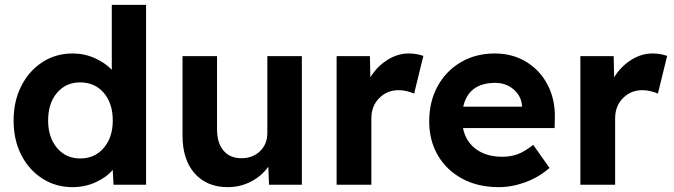

<svg xmlns="http://www.w3.org/2000/svg" viewBox="-20 -760 2775 790"><path d="M279 10Q209 10 154 -25.5Q99 -61 67.5 -122.5Q36 -184 36 -264Q36 -344 67.5 -406Q99 -468 154 -504Q209 -540 279 -540Q327 -540 369.5 -521Q412 -502 440 -473V-740H581V0H447L444 -61Q419 -31 374.5 -10.5Q330 10 279 10ZM310 -108Q370 -108 407 -151.5Q444 -195 444 -264Q444 -335 407 -378Q370 -421 310 -421Q251 -421 214.5 -378Q178 -335 178 -264Q178 -195 214.5 -151.5Q251 -108 310 -108Z M917 10Q831 10 781 -46.5Q731 -103 731 -202V-529H873V-228Q873 -172 899.5 -140.5Q926 -109 973 -109Q1020 -109 1050 -138Q1080 -167 1080 -213V-529H1222V0H1087L1084 -74Q1057 -36 1013 -13Q969 10 917 10Z M1365 0V-529H1502L1504 -442Q1530 -485 1572.5 -512.5Q1615 -540 1662 -540Q1680 -540 1695.5 -537Q1711 -534 1722 -530L1684 -375Q1673 -380 1655.5 -384.5Q1638 -389 1620 -389Q1573 -389 1540.5 -356.5Q1508 -324 1508 -273V0Z M2032 10Q1946 10 1881.5 -25Q1817 -60 1781.5 -121Q1746 -182 1746 -260Q1746 -343 1781 -406Q1816 -469 1877 -504.5Q1938 -540 2016 -540Q2088 -540 2144.5 -506Q2201 -472 2232.5 -412.5Q2264 -353 2263 -277L2262 -233H1885Q1896 -178 1938.5 -146.5Q1981 -115 2047 -115Q2082 -115 2111 -126Q2140 -137 2174 -164L2241 -69Q2198 -31 2142.5 -10.5Q2087 10 2032 10ZM2018 -419Q1908 -419 1886 -321H2128V-324Q2125 -365 2093.5 -392Q2062 -419 2018 -419Z M2368 0V-529H2505L2507 -442Q2533 -485 2575.5 -512.5Q2618 -540 2665 -540Q2683 -540 2698.5 -537Q2714 -534 2725 -530L2687 -375Q2676 -380 2658.5 -384.5Q2641 -389 2623 -389Q2576 -389 2543.5 -356.5Q2511 -324 2511 -273V0Z"/></svg>

Font: Readex Pro SemiBold
Style: Regular
Weight: 600
Designer: Bonnie Shaver-Troup, Thomas Jockin
Foundry: Lexend
Version: Version 1.204; ttfautohint (v1.8.4.7-5d5b)